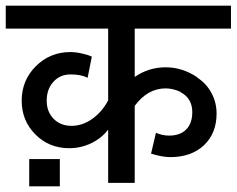

<svg xmlns="http://www.w3.org/2000/svg" viewBox="-45 -638 827 671"><path d="M-24.9 -618.2H762.2V-538.1H425.8V-369.1Q474.6 -402.8 534.2 -402.8Q592.3 -402.8 644 -368.2V-367.2Q676.8 -345.7 694.3 -312.5Q711.9 -279.3 711.9 -241.2Q711.9 -172.4 668 -130.6Q624 -88.9 549.8 -88.9Q522.5 -88.9 482.9 -101.1L500 -173.8Q522.9 -164.1 545.9 -164.1Q584.5 -164.1 605.7 -185.5Q627 -207 627 -246.1Q627 -294.4 585.9 -315.9V-316.9Q559.1 -329.1 534.2 -329.1Q470.7 -329.1 425.8 -268.1V1H333V-185.1Q310.5 -155.3 274.2 -137.7Q237.8 -120.1 196.8 -120.1Q126.5 -120.1 78.6 -168.2Q30.8 -216.3 30.8 -286.1Q30.8 -357.4 80.3 -406.7Q129.9 -456.1 201.2 -456.1Q219.7 -456.1 242.9 -450.7Q266.1 -445.3 275.9 -439.9L261.2 -366.2Q238.8 -377.9 201.2 -377.9Q165 -377.9 141.6 -352.1Q118.2 -326.2 118.2 -286.1Q118.2 -247.6 142.3 -222.9Q166.5 -198.2 205.1 -198.2Q242.7 -198.2 276.9 -222.2Q311 -246.1 333 -287.1V-538.1H-24.9ZM164.1 13.2H57.1V-82H164.1Z"/></svg>

Font: LT Superior Med
Style: Regular
Weight: 500
Designer: Daniel Lyons
Foundry: LyonsType
Version: Version 1.000